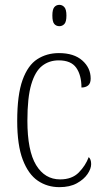

<svg xmlns="http://www.w3.org/2000/svg" viewBox="-20 -762 428 792"><path d="M225 10Q175 10 136 -16.5Q97 -43 74 -103Q51 -163 51 -263Q51 -371 73 -432Q95 -493 134 -518Q173 -543 223 -543Q285 -543 319.5 -512.5Q354 -482 354 -438Q354 -418 343.5 -409.5Q333 -401 316 -401Q316 -452 294.5 -482.5Q273 -513 222 -513Q183 -513 154 -490.5Q125 -468 109 -414Q93 -360 93 -264Q93 -140 129 -81Q165 -22 228 -22Q277 -22 305 -50.5Q333 -79 346 -114Q356 -105 356 -85Q356 -66 341 -44Q326 -22 297 -6Q268 10 225 10ZM225 -654Q212 -654 204 -663Q196 -672 196 -698Q196 -723 204 -732.5Q212 -742 225 -742Q237 -742 245.5 -732.5Q254 -723 254 -698Q254 -672 245.5 -663Q237 -654 225 -654Z"/></svg>

Font: Noto Serif Tamil Condensed ExtraLight
Style: Regular
Weight: 200
Width: 3
Designer: Indian Type Foundry, Tom Grace, and the Monotype Design Team
Foundry: Monotype Imaging Inc.
Version: Version 2.004; ttfautohint (v1.8.4.7-5d5b)